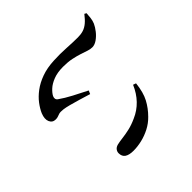

<svg xmlns="http://www.w3.org/2000/svg" viewBox="-118 -974 1237 1237"><g transform="rotate(45 500.0 -355.5)"><path d="M332 -30Q302 -43 271 -66.5Q240 -90 213 -126Q186 -162 168 -211.5Q150 -261 147 -326Q144 -383 147.5 -440Q151 -497 151 -541Q151 -569 144 -591Q137 -613 120 -633.5Q103 -654 73 -677L80 -690Q99 -689 120.5 -686.5Q142 -684 161 -676Q183 -666 206.5 -647.5Q230 -629 246 -606Q262 -583 262 -561Q262 -543 255 -522.5Q248 -502 239.5 -476Q231 -450 224 -416.5Q217 -383 217 -339Q217 -287 231.5 -250Q246 -213 266.5 -191Q287 -169 305 -160Q316 -155 325.5 -156.5Q335 -158 342 -168Q367 -203 392.5 -251.5Q418 -300 442 -348L465 -338Q454 -302 442.5 -264Q431 -226 423 -195Q415 -164 413 -147Q410 -121 413.5 -108.5Q417 -96 420.5 -88Q424 -80 424 -66Q424 -37 398 -25.5Q372 -14 332 -30ZM864 -198Q850 -198 838 -207Q826 -216 821 -235Q816 -257 812.5 -286.5Q809 -316 801 -351Q793 -386 775 -425Q753 -476 713.5 -514Q674 -552 618 -576L625 -596Q700 -588 747 -563Q794 -538 833 -499Q863 -470 882.5 -432.5Q902 -395 911.5 -355Q921 -315 921 -278Q921 -239 907.5 -218.5Q894 -198 864 -198Z"/></g></svg>

Font: Noto Serif SC ExtraLight SemiBold
Style: Regular
Weight: 600
Version: Version 2.002-H1;hotconv 1.1.0;makeotfexe 2.6.0